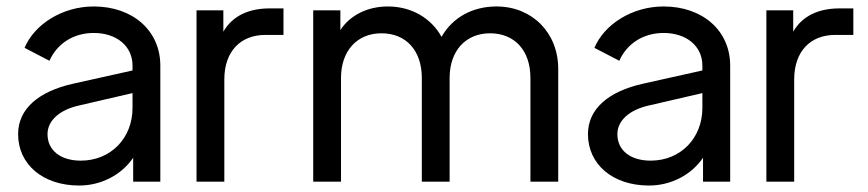

<svg xmlns="http://www.w3.org/2000/svg" viewBox="-20 -562 2686 594"><path d="M270 -542C391 -542 476 -467 476 -359C476 -359 476 0 476 0C476 0 392 0 392 0C392 0 392 -74 392 -74C356 -21 293 12 225 12C112 12 36 -54 36 -147C36 -225 99 -279 206 -303C206 -303 390 -344 390 -344C390 -344 390 -359 390 -359C390 -420 340 -460 270 -460C206 -460 156 -426 133 -374C133 -374 56 -414 56 -414C86 -486 172 -542 270 -542ZM230 -65C323 -65 390 -135 390 -228C390 -228 390 -274 390 -274C390 -274 226 -236 226 -236C166 -223 127 -190 127 -147C127 -97 167 -65 230 -65Z M814 -536C814 -536 857 -536 857 -536C857 -536 857 -454 857 -454C857 -454 801 -454 801 -454C725 -454 674 -404 674 -316C674 -316 674 0 674 0C674 0 588 0 588 0C588 0 588 -530 588 -530C588 -530 671 -530 671 -530C671 -530 671 -464 671 -464C699 -513 750 -536 814 -536Z M1516 -542C1626 -542 1707 -461 1707 -349C1707 -349 1707 0 1707 0C1707 0 1621 0 1621 0C1621 0 1621 -321 1621 -321C1621 -406 1572 -459 1496 -459C1421 -459 1371 -405 1371 -321C1371 -321 1371 0 1371 0C1371 0 1285 0 1285 0C1285 0 1285 -321 1285 -321C1285 -406 1236 -459 1160 -459C1085 -459 1035 -405 1035 -321C1035 -321 1035 0 1035 0C1035 0 949 0 949 0C949 0 949 -530 949 -530C949 -530 1033 -530 1033 -530C1033 -530 1033 -469 1033 -469C1063 -515 1117 -542 1180 -542C1253 -542 1314 -506 1346 -448C1380 -508 1442 -542 1516 -542Z M2033 -542C2154 -542 2239 -467 2239 -359C2239 -359 2239 0 2239 0C2239 0 2155 0 2155 0C2155 0 2155 -74 2155 -74C2119 -21 2056 12 1988 12C1875 12 1799 -54 1799 -147C1799 -225 1862 -279 1969 -303C1969 -303 2153 -344 2153 -344C2153 -344 2153 -359 2153 -359C2153 -420 2103 -460 2033 -460C1969 -460 1919 -426 1896 -374C1896 -374 1819 -414 1819 -414C1849 -486 1935 -542 2033 -542ZM1993 -65C2086 -65 2153 -135 2153 -228C2153 -228 2153 -274 2153 -274C2153 -274 1989 -236 1989 -236C1929 -223 1890 -190 1890 -147C1890 -97 1930 -65 1993 -65Z M2577 -536C2577 -536 2620 -536 2620 -536C2620 -536 2620 -454 2620 -454C2620 -454 2564 -454 2564 -454C2488 -454 2437 -404 2437 -316C2437 -316 2437 0 2437 0C2437 0 2351 0 2351 0C2351 0 2351 -530 2351 -530C2351 -530 2434 -530 2434 -530C2434 -530 2434 -464 2434 -464C2462 -513 2513 -536 2577 -536Z"/></svg>

Font: Preevio_Regular
Style: Regular
Weight: 500
Designer: Gumpita Rahayu
Foundry: Tokotype Studio
Version: ""